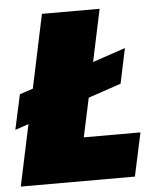

<svg xmlns="http://www.w3.org/2000/svg" viewBox="-58 -732 641 776"><g transform="rotate(-5 263.0 -344.0)"><path d="M-5 0 48 -249 -7 -230 24 -372 78 -390 141 -688H375L330 -476L463 -521L433 -379L300 -334L266 -176H496L458 0Z"/></g></svg>

Font: Saira Black
Style: Italic
Weight: 900
Italic angle: -12°
Designer: Hector Gatti with collaboration of the Omnibus-Type team
Foundry: Omnibus-Type
Version: Version 1.100; ttfautohint (v1.8.3)